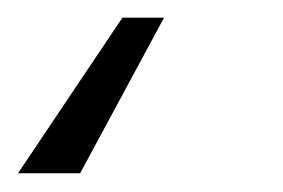

<svg xmlns="http://www.w3.org/2000/svg" viewBox="-36 7 314 213"><path d="M146 26.6 52.9 199.2H-16L99.8 26.6Z"/></svg>

Font: Karasuma Gothic
Style: Light Italic
Weight: 300
Italic angle: 9.39998°
Designer: Rasmus Andersson / Ryoko Nishizuka
Foundry: rsms
Version: Version 1.00